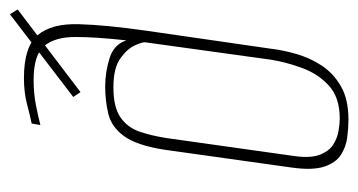

<svg xmlns="http://www.w3.org/2000/svg" viewBox="-192 -540 740 397"><g transform="rotate(-90 178.5 -342.0)"><path d="M129 8Q112 8 92.5 5.5Q73 3 56.5 -7.5Q40 -18 32 -42Q24 -66 30 -109L67 -373Q76 -430 95 -456Q114 -482 141 -488.5Q168 -495 198 -495Q227 -495 256 -486Q285 -477 293 -451Q300 -514 300 -556.5Q300 -599 281.5 -621Q263 -643 211 -643Q183 -643 158 -638Q133 -633 118 -629L121 -647Q136 -650 160.5 -656.5Q185 -663 215 -663Q280 -663 304 -634.5Q328 -606 326.5 -550Q325 -494 313 -410L276 -154Q273 -128 265 -100Q257 -72 241 -47.5Q225 -23 198 -7.5Q171 8 129 8ZM131 -10Q175 -10 199.5 -32.5Q224 -55 236 -88Q248 -121 253 -152L289 -412Q290 -417 283 -433Q276 -449 256 -463.5Q236 -478 196 -478Q155 -478 134 -463.5Q113 -449 104.5 -424.5Q96 -400 91 -368L54 -105Q49 -71 56.5 -51.5Q64 -32 77.5 -23.5Q91 -15 106 -12.5Q121 -10 131 -10ZM186 -546 176 -561 347 -692 357 -676Z"/></g></svg>

Font: Alumni Sans Thin Thin
Style: Italic
Weight: 250
Italic angle: -8°
Version: Version 1.016